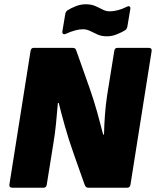

<svg xmlns="http://www.w3.org/2000/svg" viewBox="-20 -879 730 899"><path d="M38 0Q22 0 24 -15L123 -640Q125 -655 138 -655H319Q328 -655 332 -651.5Q336 -648 338 -640L400 -465Q420 -408 436 -350.5Q452 -293 463 -249H467Q468 -296 471.5 -342.5Q475 -389 482 -435L515 -640Q517 -655 530 -655H676Q692 -655 690 -640L591 -15Q589 0 575 0H393Q381 0 376 -15L324 -162Q301 -227 283.5 -289.5Q266 -352 255 -397H251Q247 -350 242.5 -302.5Q238 -255 230 -208L199 -15Q197 0 184 0ZM481 -709Q455 -709 436.5 -717.5Q418 -726 402 -734Q386 -742 368 -742Q336 -742 289 -721Q281 -717 276 -720Q271 -723 272 -732L285 -810Q287 -824 295 -830Q312 -841 335 -850Q358 -859 381 -859Q407 -859 425.5 -851Q444 -843 460 -834.5Q476 -826 494 -826Q511 -826 531 -831Q551 -836 573 -847Q582 -852 587 -848.5Q592 -845 590 -836L577 -758Q575 -744 567 -738Q551 -728 527.5 -718.5Q504 -709 481 -709Z"/></svg>

Font: Sofia Sans ExtraBlack
Style: Italic
Weight: 1000
Italic angle: -9°
Designer: Botio Nikoltchev, Ani Petrova
Foundry: lettersoup
Version: Version 4.100; ttfautohint (v1.8.4.7-5d5b)